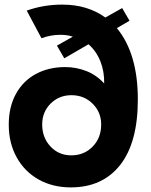

<svg xmlns="http://www.w3.org/2000/svg" viewBox="-20 -798 657 833"><path d="M18 -257Q18 -334 49 -390.5Q80 -447 135.5 -477Q191 -507 263 -507Q310 -507 354 -490Q398 -473 432 -436Q433 -488 415.5 -532Q398 -576 364 -606L259 -545L227 -600L296 -639Q272 -647 242 -647Q200 -647 160 -632L96 -752Q169 -778 250 -778Q360 -778 437 -722L510 -763L542 -708L487 -676Q578 -566 578 -366Q578 -180 501.5 -82.5Q425 15 287 15Q209 15 148 -19Q87 -53 52.5 -115Q18 -177 18 -257ZM419 -258Q419 -311 382 -348Q345 -385 290 -385Q236 -385 199.5 -348.5Q163 -312 163 -258Q163 -201 199 -162.5Q235 -124 289 -124Q345 -124 382 -162Q419 -200 419 -258Z"/></svg>

Font: Open Sauce Sans ExtraBold
Style: Regular
Weight: 800
Designer: Alfredo Marco Pradil
Foundry: Creative Sauce Fz LLC
Version: Version 1.477